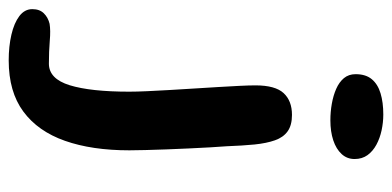

<svg xmlns="http://www.w3.org/2000/svg" viewBox="-330 -418 896 439"><g transform="rotate(90 118.5 -198.0)"><path d="M36.6 230.6Q4.4 230.6 -22.3 224.4Q-49 218.2 -64.8 206.2Q-80.6 194.2 -80.6 176.6Q-80.6 159.9 -71.1 150.3Q-61.6 140.6 -47.1 137.1Q-31.9 134.6 -8 136.7Q15.9 138.7 44 138.7Q78.7 138.7 93.4 91.1Q108.1 43.4 108.1 -44.8Q108.1 -62.2 107 -86Q105.9 -109.9 104.3 -137.4Q102.8 -164.9 100.9 -193.3Q99.1 -221.8 97.5 -248.4Q95.9 -275 94.8 -297.2Q93.7 -319.3 93.7 -333.6Q93.7 -378.9 111.4 -398Q129.1 -417.1 161.2 -417.1Q184.8 -417.1 198.7 -407.2Q212.6 -397.3 219.3 -378.1Q226.1 -358.9 228.9 -331.2Q231.6 -303.4 232.9 -267.8Q234.1 -252.7 235.4 -230.1Q236.6 -207.6 237.9 -181.6Q239.1 -155.7 240.1 -129.7Q241 -103.6 241.6 -81.6Q242.2 -59.6 242.2 -45.2Q242.2 40.2 220.5 101.9Q198.8 163.7 153.6 197.1Q108.4 230.6 36.6 230.6ZM173.5 -504.9Q154.4 -504.9 135.7 -508.2Q117 -511.5 101.7 -518.2Q86.4 -524.9 77.2 -535.8Q68.1 -546.8 68.1 -562.5Q68.1 -585.8 79.6 -599.6Q91 -613.3 111.8 -619.6Q132.6 -625.9 160.4 -625.9Q178.4 -625.9 196.5 -622Q214.6 -618.1 229.4 -610.1Q244.2 -602.1 253.2 -589.8Q262.1 -577.4 262.1 -560.2Q262.1 -543 250.7 -530.6Q239.2 -518.1 219.3 -511.5Q199.4 -504.9 173.5 -504.9Z"/></g></svg>

Font: Gluten Thin
Style: Regular
Weight: 100
Designer: Tyler Finck
Foundry: Etcetera Type Company
Version: Version 1.300